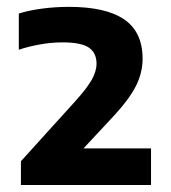

<svg xmlns="http://www.w3.org/2000/svg" viewBox="-20 -834 486 546"><path d="M39.5 -308V-375.5L193 -545Q226.5 -582 240.5 -606.5Q254.5 -631 254.5 -653Q254.5 -683.5 232.8 -698.5Q211 -713.5 158 -713.5Q124.5 -713.5 91.2 -707.2Q58 -701 33.5 -692.5V-795.5Q61.5 -804.5 99.5 -809.5Q137.5 -814.5 176 -814.5Q281 -814.5 333.2 -778.8Q385.5 -743 385.5 -667Q385.5 -627.5 366.8 -590Q348 -552.5 305.5 -506.5L217.5 -412H409.5V-308Z"/></svg>

Font: Encode Sans SemiExpanded SemiExpanded
Style: Bold
Weight: 700
Width: 6
Designer: Multiple Designers
Foundry: Impallari Type
Version: Version 3.000; ttfautohint (v1.8.3) -l 8 -r 50 -G 200 -x 14 